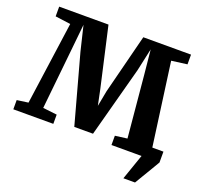

<svg xmlns="http://www.w3.org/2000/svg" viewBox="-152 -917 1337 1272"><g transform="rotate(20 516.0 -281.5)"><path d="M843 180 905.5 0V-76.5H1032V0Q1015.5 28.5 995 62.8Q974.5 97 955.8 128.2Q937 159.5 925 180ZM81 -76 162.5 -660 54.5 -674.5V-743H402L497 -323.5L520 -213L541 -323.5L647.5 -743H984V-674.5L874 -660L953.5 -77L1030.5 -65V0H693.5V-65.5L778.5 -76.5L738.5 -508L721 -684.5L686 -524L553 -28.5H421L289 -510.5L247 -685L229 -508L184.5 -76.5L283.5 -65V0H1.5V-65Z"/></g></svg>

Font: Merriweather 20pt Black
Style: Regular
Weight: 900
Version: Version 2.100